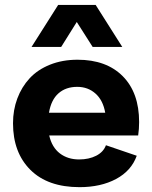

<svg xmlns="http://www.w3.org/2000/svg" viewBox="-20 -754 621 785"><path d="M305.2 11.2Q175.3 11.2 104.2 -59.6Q33.2 -130.4 33.2 -250Q33.2 -304.2 50.8 -351.3Q68.4 -398.4 101.1 -433.8Q133.8 -469.2 184.3 -489.5Q234.9 -509.8 296.9 -509.8Q415 -509.8 481.9 -442.4Q548.8 -375 548.8 -254.9Q548.8 -226.6 544.9 -200.2H181.2Q192.4 -151.4 224.9 -126.7Q257.3 -102.1 303.2 -102.1Q343.8 -102.1 373.5 -117.4Q403.3 -132.8 413.1 -160.2L539.1 -117.2Q517.1 -55.7 454.6 -22.2Q392.1 11.2 305.2 11.2ZM108.9 -562 217.8 -733.9H371.1L480 -562H358.9L293.9 -664.1L230 -562ZM180.2 -293H410.2Q401.4 -343.8 370.6 -371.3Q339.8 -398.9 295.9 -398.9Q249 -398.9 219 -372.3Q189 -345.7 180.2 -293Z"/></svg>

Font: Human Sans
Style: Bold
Weight: 700
Designer: Tim Radville
Foundry: Continuum
Version: Version 1.000;FEAKit 1.0